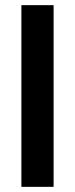

<svg xmlns="http://www.w3.org/2000/svg" viewBox="-20 -725 291 745"><path d="M63 0V-705H188V0Z"/></svg>

Font: Bricolage Grotesque 36pt SemiBold
Style: Regular
Weight: 600
Designer: Mathieu Triay
Foundry: Atelier Triay
Version: Version 1.001;gftools[0.9.33.dev8+g029e19f]